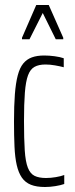

<svg xmlns="http://www.w3.org/2000/svg" viewBox="-20 -740 300 768"><path d="M160 8Q126 8 103.5 -1Q81 -10 67.5 -29.5Q54 -49 47 -79.5Q40 -110 38 -153.5Q36 -197 36 -254Q36 -318 39.5 -363Q43 -408 51 -438.5Q59 -469 73 -486Q87 -503 107.5 -510.5Q128 -518 157 -518Q177 -518 199 -515Q221 -512 235 -507V-471Q220 -475 200 -478.5Q180 -482 162 -482Q135 -482 118 -472.5Q101 -463 92 -438.5Q83 -414 79.5 -369.5Q76 -325 76 -256Q76 -184 79 -138.5Q82 -93 91.5 -69Q101 -45 118.5 -36.5Q136 -28 164 -28Q183 -28 203.5 -31.5Q224 -35 237 -40V-4Q223 1 201.5 4.5Q180 8 160 8ZM68 -583V-589L125 -720H175L233 -589V-583H203L151 -688L98 -583Z"/></svg>

Font: Saira UltraCondensed ExtraLight
Style: Regular
Weight: 250
Width: 1
Designer: Hector Gatti with collaboration of the Omnibus-Type team
Foundry: Omnibus-Type
Version: Version 1.101